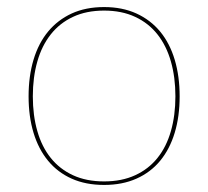

<svg xmlns="http://www.w3.org/2000/svg" viewBox="-20 -518 590 544"><path d="M275 -498Q326.5 -498 366.5 -479.8Q406.5 -461.5 433.8 -428.5Q461 -395.5 475 -348.8Q489 -302 489 -245Q489 -188 475 -141.8Q461 -95.5 433.8 -62.5Q406.5 -29.5 366.5 -11.8Q326.5 6 275 6Q223 6 183.2 -11.8Q143.5 -29.5 116.2 -62.5Q89 -95.5 75 -141.8Q61 -188 61 -245Q61 -302 75 -348.8Q89 -395.5 116.2 -428.5Q143.5 -461.5 183.2 -479.8Q223 -498 275 -498ZM275 -4Q325 -4 363 -21.5Q401 -39 426.2 -70.5Q451.5 -102 464.2 -146.5Q477 -191 477 -245Q477 -299 464.2 -343.8Q451.5 -388.5 426.2 -420.5Q401 -452.5 363 -470.2Q325 -488 275 -488Q224.5 -488 186.8 -470.2Q149 -452.5 123.8 -420.5Q98.5 -388.5 85.8 -343.8Q73 -299 73 -245Q73 -191 85.8 -146.5Q98.5 -102 123.8 -70.5Q149 -39 186.8 -21.5Q224.5 -4 275 -4Z"/></svg>

Font: Lato 2
Style: Regular
Weight: 100
Designer: Lukasz Dziedzic with Adam Twardoch and Botio Nikoltchev
Foundry: tyPoland Lukasz Dziedzic
Version: Version 2.015; 2015-08-06; http://www.latofonts.com/